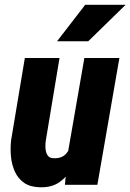

<svg xmlns="http://www.w3.org/2000/svg" viewBox="-20 -770 543 800"><path d="M263.2 -135.3 331.5 -528.3H477.5L385.7 0H250.5ZM292.5 -238.3 326.7 -239.3Q322.8 -200.2 312.5 -156Q302.2 -111.8 282.2 -73.7Q262.2 -35.6 229.2 -12Q196.3 11.7 146.5 10.3Q105.5 9.3 80.3 -8.3Q55.2 -25.9 42 -54.9Q28.8 -84 25.6 -118.4Q22.5 -152.8 26.4 -186.5L83.5 -528.3H228L170.9 -184.6Q169.4 -175.3 169.2 -162.6Q168.9 -149.9 171.6 -138.4Q174.3 -127 181.4 -119.1Q188.5 -111.3 202.6 -110.8Q237.3 -108.9 255.6 -129.6Q273.9 -150.4 281.7 -180.9Q289.6 -211.4 292.5 -238.3ZM217.8 -598.1 335 -750H503.4L347.7 -598.1Z"/></svg>

Font: Roboto Condensed ExtraBold
Style: Italic
Weight: 800
Italic angle: -12°
Designer: Christian Robertson
Foundry: Google
Version: Version 3.008; 2023